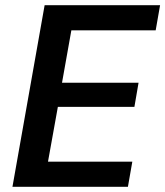

<svg xmlns="http://www.w3.org/2000/svg" viewBox="-20 -720 637 740"><path d="M28 0 152 -700H597L580 -603H255L219 -401H514L498 -308H203L165 -97H490L473 0Z"/></svg>

Font: DM Sans 11pt SemiBold
Style: Italic
Weight: 600
Italic angle: -10°
Version: Version 4.004;gftools[0.9.30]